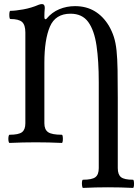

<svg xmlns="http://www.w3.org/2000/svg" viewBox="-20 -696 676 939"><path d="M386 223Q383 223 381.5 213Q380 203 381 193Q382 183 386 183Q430 183 446.5 170.5Q463 158 463 126V-294Q463 -398 452 -473Q441 -548 411.5 -588.5Q382 -629 325 -629Q251 -629 224 -565.5Q197 -502 197 -389V-93Q197 -62 215.5 -49.5Q234 -37 282 -37Q286 -37 287 -27Q288 -17 287 -7Q286 3 282 3Q218 0 155 0Q92 0 27 3Q23 3 21.5 -7Q20 -17 21.5 -27Q23 -37 27 -37Q71 -37 87.5 -49.5Q104 -62 104 -93V-537Q104 -574 88 -588.5Q72 -603 31 -603Q27 -603 26 -613Q25 -623 26 -633Q27 -643 31 -643Q54 -643 93.5 -650Q133 -657 170 -673Q175 -675 179 -675.5Q183 -676 186 -676Q199 -676 199 -657Q198 -646 197.5 -636Q197 -626 197 -615Q197 -602 202 -602Q206 -602 208 -605Q234 -636 270 -651Q306 -666 347 -666Q402 -666 443.5 -641Q485 -616 513 -569Q528 -543 537 -515Q546 -487 550 -448.5Q554 -410 555 -354.5Q556 -299 556 -218V126Q556 158 572 170.5Q588 183 630 183Q634 183 635 193Q636 203 635 213Q634 223 630 223Q570 220 508 220Q448 220 386 223Z"/></svg>

Font: Junicode Two Beta Condensed Medium
Style: Regular
Weight: 500
Width: 3
Designer: Peter S. Baker
Foundry: Briery Creek Software
Version: Version 1.053; ttfautohint (v1.8.4)